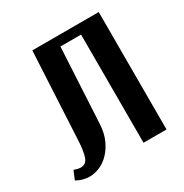

<svg xmlns="http://www.w3.org/2000/svg" viewBox="-125 -593 670 701"><g transform="rotate(-30 209.5 -243.0)"><path d="M17 -42Q34 -36 45 -36Q68 -36 76 -60Q84 -84 86 -128L105 -495H385V0H288V-456H201L184 -138Q182 -102 170 -75Q158 -48 140 -29Q122 -10 100 -0.5Q78 9 57 9Q28 9 2 -6Z"/></g></svg>

Font: Moniqa Paragraph
Style: Bold
Weight: 700
Designer: Rajesh Rajput
Foundry: Rajesh Rajput
Version: Version 1.000